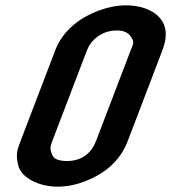

<svg xmlns="http://www.w3.org/2000/svg" viewBox="-20 -693 684 719"><path d="M451.3 -673C419.6 -673 386.8 -666.8 352.9 -654.5C274.1 -625.8 213.9 -575.2 187 -505L57.1 -165C43.8 -130.2 38.1 -114.3 48.6 -72.5C60 -27.6 124.6 6 195.5 6C229.7 6 263.9 -0.7 298.2 -14C379.6 -45.7 431.7 -95.2 458.4 -165L588.3 -505C596.5 -526.3 600.6 -546 600.8 -564C601.6 -631.2 537.4 -673 451.3 -673ZM472.5 -552C484.1 -533.9 478.2 -527.6 469.5 -505L339.6 -165C325.2 -127.2 292.9 -90 230.9 -90C201.8 -90 183.8 -96.8 176.9 -110.5C165.2 -133.9 168.4 -145.4 175.9 -165L305.8 -505C319.5 -540.7 358.5 -579 417.8 -579C444.5 -579 462.7 -570 472.5 -552Z"/></svg>

Font: Din Kursivschrift
Style: Breit
Weight: 400
Version: Version 1.089